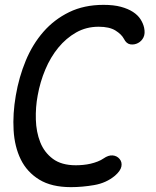

<svg xmlns="http://www.w3.org/2000/svg" viewBox="-20 -760 640 790"><path d="M45 -367Q58 -443 86 -510.5Q114 -578 158.5 -629Q203 -680 264.5 -710Q326 -740 406 -740Q448 -740 477.5 -732Q507 -724 527 -711Q547 -698 558 -681Q569 -664 573 -646Q578 -622 570.5 -606.5Q563 -591 548 -583Q533 -575 516.5 -577.5Q500 -580 490 -600Q480 -619 455 -634.5Q430 -650 386 -650Q335 -650 293.5 -626.5Q252 -603 220 -564Q188 -525 166.5 -474Q145 -423 135 -367Q126 -319 127.5 -268Q129 -217 145.5 -175Q162 -133 197.5 -106.5Q233 -80 292 -80Q306 -80 322 -81.5Q338 -83 353 -86.5Q368 -90 382 -95.5Q396 -101 406 -108Q426 -122 443.5 -120.5Q461 -119 472 -106Q483 -93 479.5 -75Q476 -57 453 -37Q417 -7 367.5 1.5Q318 10 272 10Q192 10 141.5 -21Q91 -52 65.5 -104Q40 -156 36 -224Q32 -292 45 -367Z"/></svg>

Font: Maple Mono Normal NL
Style: Italic
Weight: 400
Italic angle: -10°
Monospace: yes
Designer: subframe7536
Version: Version 7.000